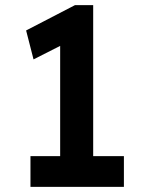

<svg xmlns="http://www.w3.org/2000/svg" viewBox="-20 -730 561 750"><path d="M215 -49V-616L253 -570L111 -498L82 -611L273 -710H344V-49ZM99 0V-120H464V0Z"/></svg>

Font: Readex Pro Medium
Style: Regular
Weight: 500
Designer: Bonnie Shaver-Troup, Thomas Jockin
Foundry: Lexend
Version: Version 1.204